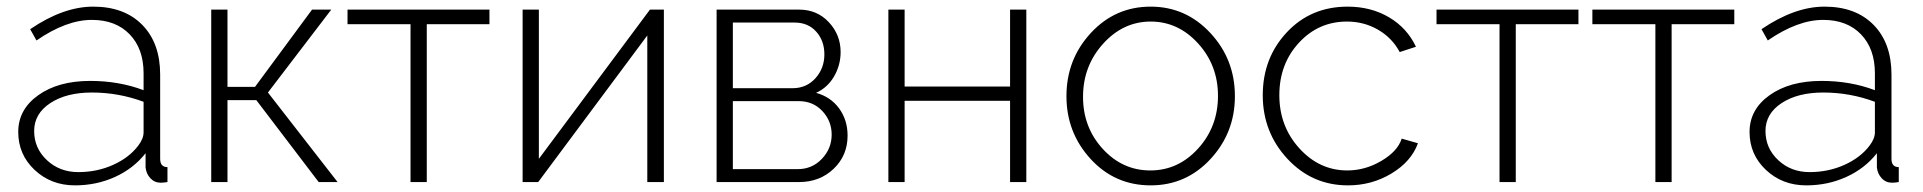

<svg xmlns="http://www.w3.org/2000/svg" viewBox="-20 -549 5799 579"><path d="M206 10Q134 10 84.5 -36.5Q35 -83 35 -151Q35 -219 95.5 -262Q156 -305 252 -305Q339 -305 413 -277V-328Q413 -402 371 -445.5Q329 -489 257 -489Q180 -489 90 -427L71 -461Q171 -529 261 -529Q355 -529 409 -474Q463 -419 463 -324V-70Q463 -45 485 -45V0Q473 2 465 2Q446 2 433.5 -11.5Q421 -25 419 -44V-87Q383 -41 327 -15.5Q271 10 206 10ZM216 -30Q273 -30 321.5 -52Q370 -74 397 -110Q413 -131 413 -150V-242Q338 -270 257 -270Q180 -270 131.5 -238Q83 -206 83 -154Q83 -102 121.5 -66Q160 -30 216 -30Z M749 -287 921 -520H979L788 -270L998 0H941L753 -247H666V0H617V-520H666V-287Z M1267 -476V0H1218V-476H1028V-520H1456V-476Z M1605 -520V-70L1940 -520H1982V0H1932V-442L1603 0H1556V-520Z M2141 -520H2390Q2444 -520 2479.5 -482Q2515 -444 2515 -392Q2515 -353 2495.5 -319Q2476 -285 2441 -269Q2485 -257 2510.5 -222Q2536 -187 2536 -140Q2536 -80 2494 -40Q2452 0 2390 0H2141ZM2190 -283H2370Q2412 -283 2439 -313Q2466 -343 2466 -385Q2466 -426 2441.5 -453.5Q2417 -481 2376 -481H2190ZM2190 -39H2386Q2429 -39 2458.5 -70Q2488 -101 2488 -143Q2488 -184 2460 -214Q2432 -244 2389 -244H2190Z M2708 -520V-288H3026V-520H3075V0H3026V-245H2708V0H2659V-520Z M3450 10Q3342 10 3269 -69.5Q3196 -149 3196 -259Q3196 -370 3269.5 -449.5Q3343 -529 3450 -529Q3556 -529 3630 -449.5Q3704 -370 3704 -259Q3704 -149 3630.5 -69.5Q3557 10 3450 10ZM3246 -257Q3246 -165 3305.5 -100Q3365 -35 3449 -35Q3533 -35 3593 -101Q3653 -167 3653 -260Q3653 -352 3593 -418Q3533 -484 3450 -484Q3367 -484 3306.5 -417Q3246 -350 3246 -257Z M4044 -529Q4114 -529 4168.5 -497Q4223 -465 4250 -408L4201 -392Q4178 -435 4135.5 -459.5Q4093 -484 4042 -484Q3956 -484 3897 -420Q3838 -356 3838 -262Q3838 -168 3898.5 -101.5Q3959 -35 4043 -35Q4097 -35 4146 -64Q4195 -93 4207 -131L4256 -117Q4236 -62 4176.5 -26Q4117 10 4045 10Q3937 10 3862.5 -70Q3788 -150 3788 -262Q3788 -374 3860.5 -451.5Q3933 -529 4044 -529Z M4551 -476V0H4502V-476H4312V-520H4740V-476Z M5021 -476V0H4972V-476H4782V-520H5210V-476Z M5427 10Q5355 10 5305.5 -36.5Q5256 -83 5256 -151Q5256 -219 5316.5 -262Q5377 -305 5473 -305Q5560 -305 5634 -277V-328Q5634 -402 5592 -445.5Q5550 -489 5478 -489Q5401 -489 5311 -427L5292 -461Q5392 -529 5482 -529Q5576 -529 5630 -474Q5684 -419 5684 -324V-70Q5684 -45 5706 -45V0Q5694 2 5686 2Q5667 2 5654.5 -11.5Q5642 -25 5640 -44V-87Q5604 -41 5548 -15.5Q5492 10 5427 10ZM5437 -30Q5494 -30 5542.5 -52Q5591 -74 5618 -110Q5634 -131 5634 -150V-242Q5559 -270 5478 -270Q5401 -270 5352.5 -238Q5304 -206 5304 -154Q5304 -102 5342.5 -66Q5381 -30 5437 -30Z"/></svg>

Font: Raleway
Style: Light
Weight: 300
Designer: Matt McInerney, Pablo Impallari, Rodrigo Fuenzalida
Foundry: Matt McInerney, Pablo Impallari, Rodrigo Fuenzalida
Version: Version 3.000